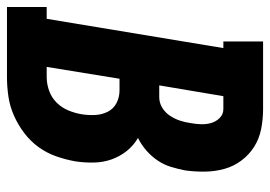

<svg xmlns="http://www.w3.org/2000/svg" viewBox="-143 -643 775 551"><g transform="rotate(90 244.5 -367.5)"><path d="M-11 0V-114H23L107 -621H88V-735H282Q311 -735 339 -729.5Q367 -724 390 -709.5Q413 -695 429.5 -673Q446 -651 453.5 -624.5Q461 -598 461.5 -569Q462 -540 458 -511Q454 -491 448 -471Q442 -451 430 -433Q418 -415 401.5 -400.5Q385 -386 365 -376Q387 -363 402.5 -343.5Q418 -324 426.5 -300Q435 -276 435.5 -249Q436 -222 432 -196Q427 -168 417.5 -141Q408 -114 391 -90.5Q374 -67 350 -49Q326 -31 299.5 -19.5Q273 -8 245 -4Q217 0 190 0ZM214 -437H248Q264 -437 278 -445.5Q292 -454 301 -467.5Q310 -481 315 -496Q320 -511 322 -526Q325 -541 325.5 -556.5Q326 -572 322 -586Q318 -600 307.5 -610.5Q297 -621 282 -621H245ZM190 -114Q210 -114 229.5 -121Q249 -128 263.5 -142.5Q278 -157 286 -176.5Q294 -196 297 -215Q300 -234 299 -253.5Q298 -273 289.5 -289.5Q281 -306 264.5 -314.5Q248 -323 228 -323H195L161 -114Z"/></g></svg>

Font: Iosevka Slab Heavy
Style: Italic
Weight: 900
Italic angle: -9°
Monospace: yes
Designer: Belleve Invis
Foundry: Belleve Invis
Version: Version 11.1.0; ttfautohint (v1.8.3)